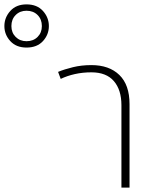

<svg xmlns="http://www.w3.org/2000/svg" viewBox="-235 -856 700 876"><path d="M-114 -639Q-161 -639 -188 -668.5Q-215 -698 -215 -737Q-215 -776 -188 -806Q-161 -836 -114 -836Q-66 -836 -39 -806Q-12 -776 -12 -737Q-12 -698 -39 -668.5Q-66 -639 -114 -639ZM-114 -668Q-83 -668 -63.5 -687.5Q-44 -707 -44 -737Q-44 -768 -63.5 -787.5Q-83 -807 -114 -807Q-144 -807 -163.5 -787.5Q-183 -768 -183 -737Q-183 -707 -163.5 -687.5Q-144 -668 -114 -668ZM42 -496 30 -528Q59 -540 98 -549.5Q137 -559 182 -559Q263 -559 309.5 -514Q356 -469 356 -381V0H319V-376Q319 -446 284.5 -486Q250 -526 182 -526Q142 -526 106.5 -518Q71 -510 42 -496Z"/></svg>

Font: Noto Sans Thai Looped ExtLight
Style: Regular
Weight: 200
Designer: Sasikarn Vongin, Ben Mitchell
Foundry: The Fontpad Ltd
Version: Version 1.00